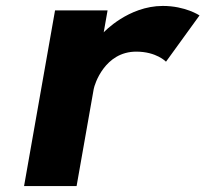

<svg xmlns="http://www.w3.org/2000/svg" viewBox="-20 -627 692 647"><path d="M342.5 -592H165.5L61.1 0H238.1L295.8 -327C298.6 -342.8 333 -453 439.2 -453C507.3 -453 539.4 -419.1 539.4 -419.1L652.3 -575C652.3 -575 604.8 -607 528.6 -607C412.1 -607 329.5 -518 329.5 -518Z"/></svg>

Font: Hussar Wysoki
Style: Obl
Weight: 700
Foundry: Cannot Into Space Fonts
Version: Version 0.92